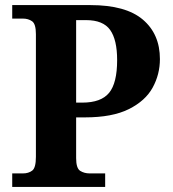

<svg xmlns="http://www.w3.org/2000/svg" viewBox="-20 -734 678 754"><path d="M28 0V-53H70Q92 -53 106.5 -64Q121 -75 121 -118V-600Q121 -640 106 -650.5Q91 -661 70 -661H28V-714H335Q474 -714 541 -657Q608 -600 608 -502Q608 -442 579.5 -390Q551 -338 486 -305.5Q421 -273 313 -273H279V-113Q279 -73 295 -63Q311 -53 332 -53H393V0ZM303 -331Q377 -331 408.5 -369.5Q440 -408 440 -498Q440 -578 412.5 -616.5Q385 -655 318 -655H279V-331Z"/></svg>

Font: Noto Serif Vithkuqi
Style: Regular
Weight: 400
Version: Version 1.005